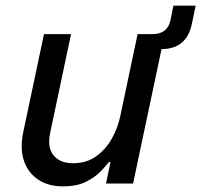

<svg xmlns="http://www.w3.org/2000/svg" viewBox="-20 -651 714 681"><path d="M203 10Q152 10 116 -13.5Q80 -37 65 -80.5Q50 -124 63 -185L136 -530H232L158 -180Q147 -128 170 -100Q193 -72 239 -72Q287 -72 321.5 -97Q356 -122 377.5 -161Q399 -200 407 -241L468 -530H521Q575 -530 585 -581L595 -631H674L660 -564Q651 -522 624.5 -499.5Q598 -477 553 -477L452 0H356L372 -76H366Q357 -64 337.5 -43.5Q318 -23 285.5 -6.5Q253 10 203 10Z"/></svg>

Font: Be Vietnam Pro
Style: Italic
Weight: 400
Italic angle: -12°
Designer: Lam Bao, Tony Le, Vietanh Nguyen
Foundry: Yellow Type Foundry
Version: Version 1.002; ttfautohint (v1.8.3)